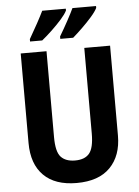

<svg xmlns="http://www.w3.org/2000/svg" viewBox="-62 -981 750 1038"><g transform="rotate(-5 313.5 -462.0)"><path d="M556 -226Q556 -117 494 -53.5Q432 10 312 10Q195 10 133 -52Q71 -114 71 -228V-714H211V-248Q211 -168 237 -140Q263 -112 314 -112Q367 -112 391.5 -142Q416 -172 416 -249V-714H556ZM499 -924Q490 -905 465.5 -877Q441 -849 412 -821Q383 -793 361 -774H291V-787Q315 -827 337.5 -868.5Q360 -910 371 -934H499ZM335 -924Q325 -904 301 -877Q277 -850 248 -822.5Q219 -795 193 -774H127V-787Q151 -828 173 -868.5Q195 -909 207 -934H335Z"/></g></svg>

Font: Noto Sans Tamil Condensed
Style: Bold
Weight: 700
Width: 3
Designer: Jelle Bosma - Monotype Design Team
Foundry: Monotype Imaging Inc.
Version: Version 2.004; ttfautohint (v1.8.4.7-5d5b)